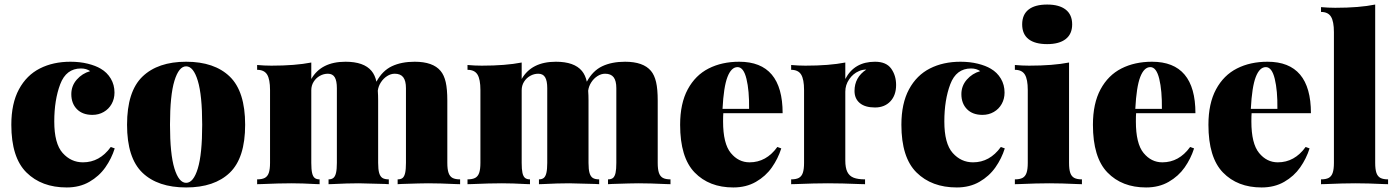

<svg xmlns="http://www.w3.org/2000/svg" viewBox="-20 -802 6082 836"><path d="M418.5 -502.9Q446.3 -486.8 462.4 -459.7Q478.5 -432.6 478.5 -398.9Q478.5 -371.6 466.1 -349.4Q453.6 -327.1 431.6 -314.5Q409.7 -301.8 382.3 -301.8Q339.4 -301.8 314.9 -326.7Q290.5 -351.6 290.5 -392.1Q290.5 -428.2 314.2 -455.3Q337.9 -482.4 372.6 -492.2Q356.4 -503.9 332.5 -503.9Q268.1 -503.9 242.2 -435.3Q216.3 -366.7 216.3 -272.9Q216.3 -176.8 252.7 -136Q289.1 -95.2 341.3 -95.2Q414.1 -95.2 462.4 -162.1L479.5 -155.8Q465.8 -111.8 438.7 -73.2Q411.6 -34.7 369.1 -10.3Q326.7 14.2 270.5 14.2Q161.1 14.2 95.2 -51Q29.3 -116.2 29.3 -258.8Q29.3 -351.6 62.5 -413.1Q95.7 -474.6 153.6 -503.9Q211.4 -533.2 286.6 -533.2Q327.6 -533.2 362.1 -524.7Q396.5 -516.1 418.5 -502.9Z M1047.4 -258.8Q1047.4 -114.3 980.5 -50Q913.6 14.2 790.5 14.2Q667 14.2 600.1 -50Q533.2 -114.3 533.2 -258.8Q533.2 -403.8 600.3 -468.5Q667.5 -533.2 790.5 -533.2Q913.6 -533.2 980.5 -468.5Q1047.4 -403.8 1047.4 -258.8ZM720.2 -258.8Q720.2 -130.9 739.5 -68.4Q758.8 -5.9 790.5 -5.9Q822.3 -5.9 841.3 -68.4Q860.4 -130.9 860.4 -258.8Q860.4 -387.2 841.3 -450.2Q822.3 -513.2 790.5 -513.2Q758.8 -513.2 739.5 -450.2Q720.2 -387.2 720.2 -258.8Z M1983.4 -21V0L1965.3 -0.5Q1893.6 -3.9 1843.8 -3.9Q1815.4 -3.9 1729 -1Q1715.3 0 1711.4 0V-21Q1725.6 -21 1733.2 -27.3Q1740.7 -33.7 1744.1 -49.1Q1747.6 -64.5 1747.6 -92.8V-418Q1747.6 -450.2 1735.8 -465.6Q1724.1 -481 1698.7 -481Q1681.6 -481 1665.5 -470.7Q1649.4 -460.4 1638.4 -443.4Q1627.4 -426.3 1625 -407.2Q1626.5 -388.2 1626.5 -363.8V-92.8Q1626.5 -64.5 1630.9 -49.1Q1635.3 -33.7 1645 -27.3Q1654.8 -21 1672.9 -21V0Q1668.9 0 1655.3 -1Q1567.4 -3.9 1542.5 -3.9Q1493.2 -3.9 1427.2 -0.5L1410.6 0V-21Q1423.8 -21 1431.6 -27.3Q1439.5 -33.7 1443.1 -49.3Q1446.8 -64.9 1446.8 -92.8V-418Q1446.8 -450.2 1437.5 -465.6Q1428.2 -481 1407.7 -481Q1389.2 -481 1372.6 -471.7Q1356 -462.4 1345.7 -446Q1335.4 -429.7 1335.4 -409.2V-92.8Q1335.4 -64.5 1338.9 -49.1Q1342.3 -33.7 1350.1 -27.3Q1357.9 -21 1371.6 -21V0L1356.4 -0.5Q1294.9 -3.9 1249.5 -3.9Q1196.8 -3.9 1119.1 -0.5L1099.6 0V-21Q1120.6 -21 1132.8 -27.3Q1145 -33.7 1150.4 -49.3Q1155.8 -64.9 1155.8 -92.8V-410.2Q1155.8 -456.5 1143.1 -477.3Q1130.4 -498 1099.6 -498V-519Q1130.9 -516.1 1161.6 -516.1Q1265.6 -516.1 1335.4 -529.8V-458Q1378.4 -533.2 1484.4 -533.2Q1564.5 -533.2 1597.7 -493.2Q1612.8 -475.1 1619.1 -446.3Q1645 -494.1 1686.5 -513.7Q1728 -533.2 1785.6 -533.2Q1865.2 -533.2 1898.4 -493.2Q1913.6 -475.1 1920.7 -444.6Q1927.7 -414.1 1927.7 -363.8V-92.8Q1927.7 -64.9 1933.1 -49.3Q1938.5 -33.7 1950.4 -27.3Q1962.4 -21 1983.4 -21Z M2899.4 -21V0L2881.3 -0.5Q2809.6 -3.9 2759.8 -3.9Q2731.4 -3.9 2645 -1Q2631.3 0 2627.4 0V-21Q2641.6 -21 2649.2 -27.3Q2656.7 -33.7 2660.2 -49.1Q2663.6 -64.5 2663.6 -92.8V-418Q2663.6 -450.2 2651.9 -465.6Q2640.1 -481 2614.7 -481Q2597.7 -481 2581.5 -470.7Q2565.4 -460.4 2554.4 -443.4Q2543.5 -426.3 2541 -407.2Q2542.5 -388.2 2542.5 -363.8V-92.8Q2542.5 -64.5 2546.9 -49.1Q2551.3 -33.7 2561 -27.3Q2570.8 -21 2588.9 -21V0Q2585 0 2571.3 -1Q2483.4 -3.9 2458.5 -3.9Q2409.2 -3.9 2343.3 -0.5L2326.7 0V-21Q2339.8 -21 2347.7 -27.3Q2355.5 -33.7 2359.1 -49.3Q2362.8 -64.9 2362.8 -92.8V-418Q2362.8 -450.2 2353.5 -465.6Q2344.2 -481 2323.7 -481Q2305.2 -481 2288.6 -471.7Q2272 -462.4 2261.7 -446Q2251.5 -429.7 2251.5 -409.2V-92.8Q2251.5 -64.5 2254.9 -49.1Q2258.3 -33.7 2266.1 -27.3Q2273.9 -21 2287.6 -21V0L2272.5 -0.5Q2210.9 -3.9 2165.5 -3.9Q2112.8 -3.9 2035.2 -0.5L2015.6 0V-21Q2036.6 -21 2048.8 -27.3Q2061 -33.7 2066.4 -49.3Q2071.8 -64.9 2071.8 -92.8V-410.2Q2071.8 -456.5 2059.1 -477.3Q2046.4 -498 2015.6 -498V-519Q2046.9 -516.1 2077.6 -516.1Q2181.6 -516.1 2251.5 -529.8V-458Q2294.4 -533.2 2400.4 -533.2Q2480.5 -533.2 2513.7 -493.2Q2528.8 -475.1 2535.2 -446.3Q2561 -494.1 2602.5 -513.7Q2644 -533.2 2701.7 -533.2Q2781.2 -533.2 2814.5 -493.2Q2829.6 -475.1 2836.7 -444.6Q2843.8 -414.1 2843.8 -363.8V-92.8Q2843.8 -64.9 2849.1 -49.3Q2854.5 -33.7 2866.5 -27.3Q2878.4 -21 2899.4 -21Z M3364.7 -162.1 3381.8 -155.8Q3367.7 -111.3 3340.8 -73Q3314 -34.7 3271.5 -10.3Q3229 14.2 3172.9 14.2Q3067.9 14.2 3004.6 -51Q2941.4 -116.2 2941.4 -258.8Q2941.4 -351.6 2974.6 -413.1Q3007.8 -474.6 3065.7 -503.9Q3123.5 -533.2 3198.7 -533.2Q3387.7 -533.2 3387.7 -309.1H3129.4Q3128.4 -297.4 3128.4 -272.9Q3128.4 -176.8 3161.9 -136Q3195.3 -95.2 3243.7 -95.2Q3316.4 -95.2 3364.7 -162.1ZM3126 -328.1H3241.7Q3242.7 -407.7 3230.2 -458.7Q3217.8 -509.8 3191.4 -509.8Q3164.1 -509.8 3147.5 -466.8Q3130.9 -423.8 3126 -328.1Z M3881.8 -432.1Q3881.8 -387.2 3856.7 -360.6Q3831.5 -334 3790 -334Q3746.6 -334 3723.6 -353.3Q3700.7 -372.6 3700.7 -405.8Q3700.7 -465.3 3752 -499Q3733.9 -499 3719.7 -492.2Q3694.3 -481.4 3677.5 -456.8Q3660.6 -432.1 3660.6 -402.8V-103Q3660.6 -71.3 3669.4 -53.5Q3678.2 -35.6 3696.8 -28.3Q3715.3 -21 3746.6 -21V0L3725.6 -0.5Q3643.6 -3.9 3585 -3.9Q3528.3 -3.9 3445.3 -0.5L3424.8 0V-21Q3445.8 -21 3458 -27.3Q3470.2 -33.7 3475.6 -49.3Q3481 -64.9 3481 -92.8V-410.2Q3481 -456.5 3468.3 -477.3Q3455.6 -498 3424.8 -498V-519Q3456.5 -516.1 3486.8 -516.1Q3590.8 -516.1 3660.6 -529.8V-458Q3699.7 -533.2 3790 -533.2Q3838.9 -533.2 3860.4 -503.2Q3881.8 -473.1 3881.8 -432.1Z M4293.9 -502.9Q4321.8 -486.8 4337.9 -459.7Q4354 -432.6 4354 -398.9Q4354 -371.6 4341.6 -349.4Q4329.1 -327.1 4307.1 -314.5Q4285.2 -301.8 4257.8 -301.8Q4214.8 -301.8 4190.4 -326.7Q4166 -351.6 4166 -392.1Q4166 -428.2 4189.7 -455.3Q4213.4 -482.4 4248 -492.2Q4231.9 -503.9 4208 -503.9Q4143.6 -503.9 4117.7 -435.3Q4091.8 -366.7 4091.8 -272.9Q4091.8 -176.8 4128.2 -136Q4164.6 -95.2 4216.8 -95.2Q4289.6 -95.2 4337.9 -162.1L4355 -155.8Q4341.3 -111.8 4314.2 -73.2Q4287.1 -34.7 4244.6 -10.3Q4202.1 14.2 4146 14.2Q4036.6 14.2 3970.7 -51Q3904.8 -116.2 3904.8 -258.8Q3904.8 -351.6 3938 -413.1Q3971.2 -474.6 4029.1 -503.9Q4086.9 -533.2 4162.1 -533.2Q4203.1 -533.2 4237.5 -524.7Q4272 -516.1 4293.9 -502.9Z M4399.4 0ZM4648.4 -695.8Q4648.4 -653.8 4620.1 -631.8Q4591.8 -609.9 4539.6 -609.9Q4486.3 -609.9 4458.5 -631.6Q4430.7 -653.3 4430.7 -695.8Q4430.7 -738.3 4458.5 -760.3Q4486.3 -782.2 4539.6 -782.2Q4591.8 -782.2 4620.1 -760.3Q4648.4 -738.3 4648.4 -695.8ZM4690.9 -21V0L4672.9 -0.5Q4601.1 -3.9 4548.8 -3.9Q4496.1 -3.9 4418.5 -0.5L4398.9 0V-21Q4419.9 -21 4432.1 -27.3Q4444.3 -33.7 4449.7 -49.3Q4455.1 -64.9 4455.1 -92.8V-410.2Q4455.1 -456.5 4442.4 -477.3Q4429.7 -498 4398.9 -498V-519Q4430.7 -516.1 4460.9 -516.1Q4564.9 -516.1 4634.8 -529.8V-92.8Q4634.8 -64.9 4640.1 -49.3Q4645.5 -33.7 4657.7 -27.3Q4669.9 -21 4690.9 -21Z M5162.1 -162.1 5179.2 -155.8Q5165 -111.3 5138.2 -73Q5111.3 -34.7 5068.8 -10.3Q5026.4 14.2 4970.2 14.2Q4865.2 14.2 4802 -51Q4738.8 -116.2 4738.8 -258.8Q4738.8 -351.6 4772 -413.1Q4805.2 -474.6 4863 -503.9Q4920.9 -533.2 4996.1 -533.2Q5185.1 -533.2 5185.1 -309.1H4926.8Q4925.8 -297.4 4925.8 -272.9Q4925.8 -176.8 4959.2 -136Q4992.7 -95.2 5041 -95.2Q5113.8 -95.2 5162.1 -162.1ZM4923.3 -328.1H5039.1Q5040 -407.7 5027.6 -458.7Q5015.1 -509.8 4988.8 -509.8Q4961.4 -509.8 4944.8 -466.8Q4928.2 -423.8 4923.3 -328.1Z M5665 -162.1 5682.1 -155.8Q5668 -111.3 5641.1 -73Q5614.3 -34.7 5571.8 -10.3Q5529.3 14.2 5473.1 14.2Q5368.2 14.2 5304.9 -51Q5241.7 -116.2 5241.7 -258.8Q5241.7 -351.6 5274.9 -413.1Q5308.1 -474.6 5366 -503.9Q5423.8 -533.2 5499 -533.2Q5688 -533.2 5688 -309.1H5429.7Q5428.7 -297.4 5428.7 -272.9Q5428.7 -176.8 5462.2 -136Q5495.6 -95.2 5543.9 -95.2Q5616.7 -95.2 5665 -162.1ZM5426.3 -328.1H5542Q5543 -407.7 5530.5 -458.7Q5518.1 -509.8 5491.7 -509.8Q5464.4 -509.8 5447.8 -466.8Q5431.2 -423.8 5426.3 -328.1Z M6023.9 -21V0L6005.9 -0.5Q5934.1 -3.9 5881.8 -3.9Q5829.1 -3.9 5751.5 -0.5L5731.9 0V-21Q5752.9 -21 5765.1 -27.3Q5777.3 -33.7 5782.7 -49.3Q5788.1 -64.9 5788.1 -92.8V-662.1Q5788.1 -708.5 5775.4 -729.2Q5762.7 -750 5731.9 -750V-771Q5763.2 -768.1 5793.9 -768.1Q5898.9 -768.1 5967.8 -782.2V-92.8Q5967.8 -64.9 5973.1 -49.3Q5978.5 -33.7 5990.7 -27.3Q6002.9 -21 6023.9 -21Z"/></svg>

Font: TypoPRO Playfair Display
Style: Regular
Weight: 900
Designer: Claus Eggers Sørensen
Foundry: Claus Eggers Sørensen
Version: Version 1.004;PS 001.004;hotconv 1.0.70;makeotf.lib2.5.58329